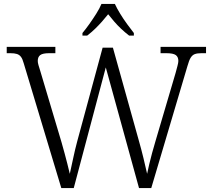

<svg xmlns="http://www.w3.org/2000/svg" viewBox="-20 -951 1075 971"><path d="M100 -631Q94 -653 86 -663.5Q78 -674 65.5 -678Q53 -682 32 -682H14V-714H260V-682H229Q196 -682 183.5 -672.5Q171 -663 171 -643Q171 -634 174.5 -622Q178 -610 184 -591L291 -232Q300 -201 307 -174.5Q314 -148 320.5 -123Q327 -98 333 -72Q342 -112 350.5 -152.5Q359 -193 371 -238L499 -710H551L681 -244Q695 -195 705.5 -151.5Q716 -108 724 -72Q729 -95 735 -121.5Q741 -148 749 -176.5Q757 -205 766 -236L868 -582Q873 -601 877.5 -617.5Q882 -634 882 -643Q882 -663 869 -672.5Q856 -682 821 -682H792V-714H1022V-682H999Q978 -682 965.5 -677.5Q953 -673 944.5 -659.5Q936 -646 928 -617L745 0H683L515 -610L353 0H290ZM397 -784Q413 -803 431.5 -829Q450 -855 467 -882Q484 -909 493 -931H561Q571 -909 587.5 -882Q604 -855 623 -829Q642 -803 657 -784V-771H633Q611 -788 592.5 -805.5Q574 -823 558 -841.5Q542 -860 527 -879Q512 -860 495.5 -841.5Q479 -823 461 -805.5Q443 -788 421 -771H397Z"/></svg>

Font: Noto Serif Gujarati Light
Style: Regular
Weight: 300
Version: Version 2.102